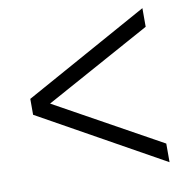

<svg xmlns="http://www.w3.org/2000/svg" viewBox="-72 -684 745 761"><g transform="rotate(-10 300.0 -303.0)"><path d="M550 -538 124 -304 550 -68V7L50 -272V-336L550 -613Z"/></g></svg>

Font: Krub
Style: Regular
Weight: 400
Designer: Ekaluck Peanpanawate
Foundry: Cadson Demak Co.,Ltd.
Version: Version 1.000; ttfautohint (v1.6)